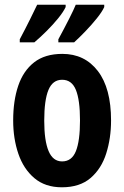

<svg xmlns="http://www.w3.org/2000/svg" viewBox="-20 -786 528 816"><path d="M452 -274Q452 -199 431.5 -134Q411 -69 365 -29.5Q319 10 243 10Q172 10 126 -29Q80 -68 58 -132.5Q36 -197 36 -274Q36 -358 57.5 -421.5Q79 -485 125 -521Q171 -557 245 -557Q340 -557 396 -484Q452 -411 452 -274ZM168 -273Q168 -188 186.5 -144Q205 -100 244 -100Q285 -100 302.5 -143.5Q320 -187 320 -274Q320 -361 302.5 -404Q285 -447 244 -447Q204 -447 186 -404Q168 -361 168 -273ZM423 -756Q414 -736 391.5 -708Q369 -680 342.5 -652.5Q316 -625 295 -606H228V-619Q253 -665 273.5 -705.5Q294 -746 302 -766H423ZM259 -756Q249 -735 227.5 -708.5Q206 -682 179 -655Q152 -628 126 -606H64V-619Q89 -666 108.5 -705.5Q128 -745 138 -766H259Z"/></svg>

Font: Noto Sans Khmer UI ExtraCondensed
Style: Bold
Weight: 700
Width: 2
Designer: Danh Hong and the Monotype Design Team
Foundry: Monotype Imaging Inc.
Version: Version 2.002; ttfautohint (v1.8.4.7-5d5b)